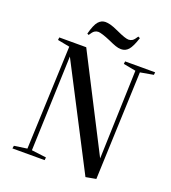

<svg xmlns="http://www.w3.org/2000/svg" viewBox="-163 -1033 1037 1165"><g transform="rotate(20 356.0 -451.0)"><path d="M569 -125 588 -698 508 -713 510 -730H704L702 -713L617 -698L590 0L524 12L185 -643L163 -30L258 -18L256 0H48L51 -18L134 -30L161 -698L83 -713L85 -730H259ZM461 -791Q443 -791 423.5 -798Q404 -805 378 -817Q348 -830 327 -836.5Q306 -843 297 -843Q284 -843 273 -836Q262 -829 247 -805L237 -810Q253 -871 272 -892.5Q291 -914 317 -914Q330 -914 349 -909.5Q368 -905 407 -887Q463 -861 484 -861Q497 -861 508 -868Q519 -875 534 -899L546 -893Q527 -834 508 -812.5Q489 -791 461 -791Z"/></g></svg>

Font: Literata 72pt Medium
Style: Italic
Weight: 500
Italic angle: -2°
Designer: Latin by Veronika Burian and Jose Scaglione. Greek by Irene Vlachou. Cyrillic by Vera Evstafieva
Foundry: TypeTogether
Version: Version 3.002